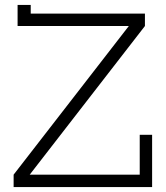

<svg xmlns="http://www.w3.org/2000/svg" viewBox="-20 -755 669 775"><path d="M594 0V-211H544V-50H100L565 -650V-700H104V-735H51V-650H500L35 -50V0Z"/></svg>

Font: Josefin Slab Medium
Style: Regular
Weight: 500
Designer: Santiago Orozco
Foundry: Typemade
Version: Version 2.000